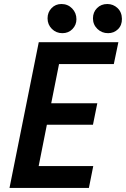

<svg xmlns="http://www.w3.org/2000/svg" viewBox="-20 -928 622 948"><path d="M26.9 0 171.4 -719.7H564.5L542 -611.8H271.5L232.9 -418H460.4L439 -312H211.4L170.9 -107.9H440.4L418.9 0ZM513.7 -764.2Q482.4 -764.2 460.7 -785.4Q439 -806.6 439 -837.4Q439 -867.7 459 -887.9Q479 -908.2 509.8 -908.2Q539.1 -908.2 560.3 -888.2Q581.5 -868.2 582 -835Q582.5 -803.2 562.5 -783.7Q542.5 -764.2 513.7 -764.2ZM288.1 -764.2Q257.3 -764.2 236.1 -785.4Q214.8 -806.6 214.8 -837.4Q214.8 -867.2 234.4 -887.7Q253.9 -908.2 283.2 -908.2Q314.9 -908.2 336.2 -886.2Q357.4 -864.3 357.4 -833Q357.4 -804.7 337.6 -784.4Q317.9 -764.2 288.1 -764.2Z"/></svg>

Font: Reddit Sans SemiBold
Style: Italic
Weight: 600
Italic angle: -11.25°
Designer: Stephen Hutchings
Version: Version 1.013